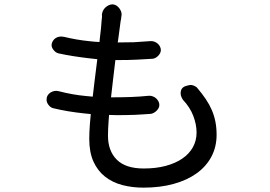

<svg xmlns="http://www.w3.org/2000/svg" viewBox="-20 -813 1240 882"><path d="M498 -793Q508 -792 515.5 -787Q523 -782 528.5 -774.5Q534 -767 537 -758Q540 -749 538 -739L537 -736V-733Q537 -731 536.5 -727.5Q536 -724 534 -715Q531 -689 525 -647Q523 -633 521 -618Q560 -618 595 -619Q633 -621 669 -624Q679 -625 688 -622Q697 -619 704 -613Q711 -607 715 -599Q719 -591 719 -582Q718 -568 706 -556Q694 -544 680 -543Q661 -542 644.5 -541Q628 -540 609.5 -539Q591 -538 568.5 -537.5Q546 -537 515 -537H510Q505 -496 500 -453Q495 -408 490 -366H506Q545 -366 584 -367.5Q623 -369 663 -373Q672 -374 681.5 -370.5Q691 -367 697.5 -361Q704 -355 708 -347Q712 -339 712 -331Q712 -323 708.5 -316.5Q705 -310 699.5 -304.5Q694 -299 687 -295Q680 -291 673 -290Q653 -289 635.5 -287.5Q618 -286 600.5 -285.5Q583 -285 563.5 -284.5Q544 -284 519 -284Q500 -284 481 -285Q480 -271 479 -259Q476 -217 476 -190Q476 -120 516.5 -79.5Q557 -39 640 -39Q697 -39 741.5 -51Q786 -63 817.5 -84.5Q849 -106 866 -136.5Q883 -167 883 -204Q883 -241 868 -280.5Q853 -320 820 -355Q806 -376 811 -395.5Q816 -415 841 -420L850 -422Q859 -424 870.5 -419.5Q882 -415 887 -408Q909 -382 925.5 -357.5Q942 -333 953 -307.5Q964 -282 969.5 -254Q975 -226 975 -194Q975 -138 951 -93Q927 -48 883 -16.5Q839 15 777 32Q715 49 639 49Q587 49 541.5 37Q496 25 462 -2Q428 -29 409 -71.5Q390 -114 390 -176Q390 -203 393 -244Q395 -265 397 -289Q382 -290 367 -292Q290 -300 224 -316Q212 -319 202.5 -331.5Q193 -344 194 -357Q194 -367 199 -375Q204 -383 212 -388Q220 -393 230 -395Q240 -397 250 -394Q281 -386 311.5 -380.5Q342 -375 374 -372Q390 -370 406 -369Q410 -402 414 -437Q421 -490 427 -541Q406 -543 383 -546Q349 -550 314.5 -555.5Q280 -561 248 -568Q236 -571 226 -583.5Q216 -596 217 -608Q218 -617 223 -625Q228 -633 235.5 -638Q243 -643 252.5 -644.5Q262 -646 273 -644Q302 -637 330.5 -632Q359 -627 389 -624Q413 -621 437 -620L439 -640Q445 -686 447 -721Q448 -728 448.5 -734Q449 -740 448 -745Q449 -755 453 -763.5Q457 -772 464 -778.5Q471 -785 479.5 -789Q488 -793 497 -793Z"/></svg>

Font: Maple Mono NF CN
Style: Regular
Weight: 400
Monospace: yes
Designer: subframe7536
Version: Version 7.000